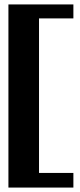

<svg xmlns="http://www.w3.org/2000/svg" viewBox="-20 -725 363 866"><path d="M18 -705H311V-642H156V55H311V121H18Z"/></svg>

Font: Taviraj ExtraBold
Style: Regular
Weight: 800
Designer: Katatrad Team
Foundry: CadsonDemak
Version: Version 1.001